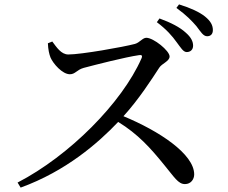

<svg xmlns="http://www.w3.org/2000/svg" viewBox="-20 -843 1040 874"><path d="M784 -651C803 -626 814 -606 830 -606C847 -606 859 -617 859 -635C859 -654 850 -673 826 -694C799 -719 758 -740 706 -759L694 -742C738 -709 764 -679 784 -651ZM874 -724C894 -698 905 -678 923 -678C939 -678 949 -688 949 -706C949 -728 939 -747 913 -768C888 -788 847 -807 795 -823L783 -807C830 -773 854 -747 874 -724ZM198 -646C199 -618 204 -596 210 -581C222 -553 264 -505 298 -505C323 -505 329 -525 361 -534C414 -548 550 -583 613 -592C624 -594 630 -591 624 -577C535 -375 296 -134 60 -12L74 11C280 -64 426 -191 518 -288C609 -232 665 -169 726 -94C774 -36 791 -5 822 -5C849 -5 864 -27 864 -49C864 -142 704 -247 542 -314C613 -392 671 -483 705 -535C717 -554 752 -564 752 -586C752 -612 679 -671 646 -671C629 -671 616 -649 594 -643C541 -629 350 -595 291 -595C258 -595 237 -629 218 -654Z"/></svg>

Font: Noto Serif TC Medium
Style: Regular
Weight: 500
Designer: Ryoko NISHIZUKA 西塚涼子 (kana & ideographs); Frank Grießhammer (Latin, Greek & Cyrillic); Wenlong ZHANG 张文龙 (bopomofo); San
Foundry: Adobe
Version: Version 2.001;hotconv 1.1.0;makeotfexe 2.6.0